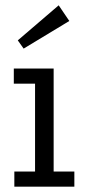

<svg xmlns="http://www.w3.org/2000/svg" viewBox="-20 -703 320 723"><path d="M241 -624 69 -520 47 -551 201 -683ZM34 -57H112V-388H32V-445H182V-57H260V0H34Z"/></svg>

Font: Zilla Slab
Style: Regular
Weight: 400
Designer: Typotheque.com
Foundry: Typotheque type foundry
Version: Version 1.1; 2017; ttfautohint (v1.6)